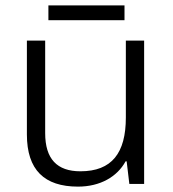

<svg xmlns="http://www.w3.org/2000/svg" viewBox="-20 -684 643 714"><path d="M443 -664H160V-609H443ZM516 -533H448V-247C448 -115 396 -47 279 -47C192 -47 148 -93 148 -189V-533H80V-184C80 -52 145 10 270 10C353 10 416 -27 447 -84H451L461 0H516Z"/></svg>

Font: Noto Sans Thaana Light
Style: Regular
Weight: 300
Designer: David Williams
Foundry: Google Inc.
Version: Version 3.001